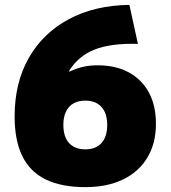

<svg xmlns="http://www.w3.org/2000/svg" viewBox="-20 -758 700 788"><path d="M330 10Q232 10 167.5 -21.5Q103 -53 71.5 -117.5Q40 -182 40 -280Q40 -418 98 -520Q156 -622 262 -679Q368 -736 511 -738L546 -578Q435 -581 368 -554.5Q301 -528 263 -466L265 -464Q295 -478 322 -484Q349 -490 380 -490Q455 -490 508.5 -461Q562 -432 591 -378.5Q620 -325 620 -250Q620 -170 585 -111.5Q550 -53 485 -21.5Q420 10 330 10ZM330 -145Q373 -145 396.5 -171Q420 -197 420 -245Q420 -293 396.5 -319Q373 -345 330 -345Q302 -345 281.5 -333.5Q261 -322 250.5 -299.5Q240 -277 240 -245Q240 -213 250.5 -190.5Q261 -168 281.5 -156.5Q302 -145 330 -145Z"/></svg>

Font: M PLUS 2 Black
Style: Regular
Weight: 900
Designer: Coji Morishita
Foundry: UNDERFOREST DESIGN
Version: Version 1.001